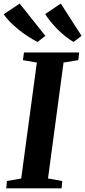

<svg xmlns="http://www.w3.org/2000/svg" viewBox="-42 -1030 466 1050"><path d="M-8 0 -4 -40 74 -54 159.5 -688 83.5 -701 89 -743H391L386 -701L305.5 -688L220.5 -54L298.5 -40L295 0ZM404 -834 360 -800.5Q336 -815 313.5 -833Q291 -851 271.2 -871Q251.5 -891 234.8 -911.8Q218 -932.5 205 -953L290.5 -1010.5ZM206 -834 163.5 -800.5Q138.5 -813 111.5 -830.5Q84.5 -848 58.8 -868.8Q33 -889.5 12.2 -910.8Q-8.5 -932 -22 -952L65.5 -1010.5Z"/></svg>

Font: Merriweather 48pt
Style: Bold Italic
Weight: 700
Italic angle: -7.8°
Version: Version 2.101